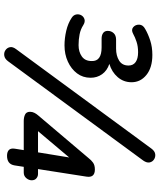

<svg xmlns="http://www.w3.org/2000/svg" viewBox="60 -824 781 942"><g transform="rotate(90 451.0 -352.5)"><path d="M202 -278Q167 -278 130.5 -286.5Q94 -295 67 -313Q53 -322 50.5 -335.5Q48 -349 54.5 -360.5Q61 -372 74 -376Q87 -380 103 -370Q123 -357 148 -352Q173 -347 201 -347Q234 -347 256.5 -363Q279 -379 279 -411Q281 -460 212 -460H169Q152 -460 141.5 -467.5Q131 -475 131 -490Q131 -507 142 -519Q153 -531 174 -531H218Q253 -531 277 -546Q301 -561 301 -592Q301 -615 284 -627Q267 -639 236 -639Q207 -639 184.5 -631.5Q162 -624 146 -615Q126 -604 113 -615Q100 -626 100.5 -644.5Q101 -663 122 -674Q146 -688 178 -698.5Q210 -709 249 -709Q311 -709 347 -680Q383 -651 383 -607Q383 -568 358 -539Q333 -510 293 -498Q326 -487 343.5 -462.5Q361 -438 361 -406Q361 -368 339.5 -339.5Q318 -311 282 -294.5Q246 -278 202 -278ZM280 -1Q268 15 253 17.5Q238 20 226 12Q214 4 211 -10Q208 -24 221 -41L709 -705Q721 -721 735.5 -723Q750 -725 762 -717Q774 -709 776.5 -695Q779 -681 767 -664ZM744 4Q725 4 715.5 -5Q706 -14 709 -34L716 -78H573Q555 -78 541.5 -84.5Q528 -91 528 -109Q528 -120 533 -130Q538 -140 545 -148L756 -397Q765 -409 777.5 -418Q790 -427 811 -427Q853 -427 846 -385L809 -148H833Q845 -148 854.5 -140Q864 -132 864 -117Q864 -103 853.5 -90.5Q843 -78 826 -78H798L791 -33Q785 4 744 4ZM727 -148 752 -301 623 -148Z"/></g></svg>

Font: Nunito SemiBold
Style: Italic
Weight: 600
Italic angle: -9°
Designer: Vernon Adams
Foundry: Vernon Adams
Version: Version 3.601; ttfautohint (v1.8.2.53-6de2)